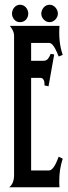

<svg xmlns="http://www.w3.org/2000/svg" viewBox="-20 -793 290 813"><path d="M154.8 -735.4Q154.8 -742.2 157.5 -749Q160.2 -755.9 164.8 -761.2Q169.4 -766.6 176 -769.8Q182.6 -772.9 189.9 -772.9Q197.3 -772.9 203.6 -769.8Q210 -766.6 214.8 -761.2Q219.7 -755.9 222.4 -749Q225.1 -742.2 225.1 -735.4Q225.1 -728 222.2 -721.7Q219.2 -715.3 214.4 -710.2Q209.5 -705.1 203.1 -702.1Q196.8 -699.2 189.9 -699.2Q175.8 -699.2 165.3 -710.2Q154.8 -721.2 154.8 -735.4ZM30.8 -735.4Q30.8 -742.2 33.2 -749Q35.6 -755.9 40.3 -761.2Q44.9 -766.6 51 -769.8Q57.1 -772.9 64.5 -772.9Q80.1 -772.9 89.8 -761.5Q99.6 -750 99.6 -735.4Q99.6 -720.2 89.8 -709.7Q80.1 -699.2 64.5 -699.2Q49.8 -699.2 40.3 -710.2Q30.8 -721.2 30.8 -735.4ZM19 0Q29.8 -8.8 34.7 -21.5Q39.6 -34.2 39.6 -47.9V-640.6Q39.6 -652.8 34.4 -663.6Q29.3 -674.3 21.5 -683.6H231.9Q229.5 -652.8 232.4 -621.6Q235.4 -590.3 245.6 -560.5L228.5 -553.7Q226.1 -559.6 222.2 -569.1Q218.3 -578.6 213.1 -588.1Q208 -597.7 201.4 -604.5Q194.8 -611.3 187 -611.3H111.8V-535.6H164.1Q176.8 -535.6 183.8 -544.9Q190.9 -554.2 194.3 -564.9L209.5 -562.5L185.5 -427.7L168.5 -431.2Q168.5 -436 168.2 -441.7Q168 -447.3 166 -452.1Q164.1 -457 160.4 -460.2Q156.7 -463.4 150.4 -463.4H111.8V-71.3H187Q194.8 -71.3 201.4 -78.1Q208 -85 213.1 -94.5Q218.3 -104 222.2 -113.8Q226.1 -123.5 228.5 -129.4L245.6 -121.1Q238.3 -99.1 234.6 -75.7Q231 -52.2 231 -28.8Q231 -21.5 231 -14.6Q231 -7.8 231.9 0Z"/></svg>

Font: XAYAX
Style: Regular
Weight: 400
Designer: Peter Wiegel
Foundry: Peter Wiegel
Version: Version 1.000 2009 initial release